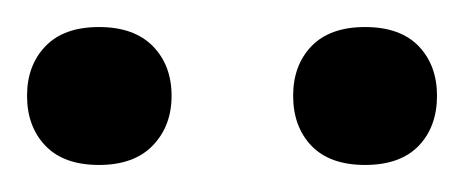

<svg xmlns="http://www.w3.org/2000/svg" viewBox="-20 -769 343 142"><path d="M0 -698.2Q0 -720.7 13.7 -734.9Q27.3 -749 53.2 -749Q79.1 -749 93 -734.9Q106.9 -720.7 106.9 -698.2Q106.9 -675.8 93 -661.4Q79.1 -647 53.2 -647Q27.3 -647 13.7 -661.1Q0 -675.3 0 -698.2ZM196.8 -698.2Q196.8 -720.7 210.4 -734.9Q224.1 -749 250 -749Q275.9 -749 289.6 -734.9Q303.2 -720.7 303.2 -698.2Q303.2 -675.3 289.6 -661.1Q275.9 -647 250 -647Q224.1 -647 210.4 -661.1Q196.8 -675.3 196.8 -698.2Z"/></svg>

Font: Sora Light
Style: Regular
Weight: 300
Designer: Jonathan Barnbrook, Julián Moncada
Foundry: Barnbrook Fonts
Version: Version 2.000